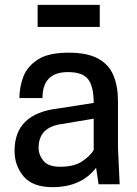

<svg xmlns="http://www.w3.org/2000/svg" viewBox="-20 -759 565 791"><path d="M196 12Q115 12 77.5 -32Q40 -76 40 -138Q40 -291 219 -312L366 -335Q366 -403 343 -432.5Q320 -462 260 -462Q155 -462 155 -355H60Q60 -400 76 -442.5Q92 -485 135.5 -513.5Q179 -542 263 -542Q340 -542 384.5 -517.5Q429 -493 447.5 -448Q466 -403 466 -343V-150L473 0H386L376 -68Q315 12 196 12ZM228 -72Q286 -72 319.5 -95Q353 -118 366 -141V-270L234 -248Q139 -235 139 -150Q139 -121 159 -96.5Q179 -72 228 -72ZM391 -648H135V-739H391Z"/></svg>

Font: Tanohe Sans Medium
Style: Regular
Weight: 500
Designer: Village Type and Design LLC
Foundry: Cooper Hewitt Smithsonian Design Museum
Version: Version 1.00;September 29, 2021;FontCreator 13.0.0.2655 64-b